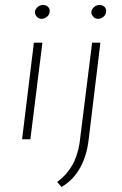

<svg xmlns="http://www.w3.org/2000/svg" viewBox="-20 -555 488 765"><path d="M115 -385H149L101 0H68ZM119 -507Q120 -519 130.5 -527.5Q141 -536 153 -535Q164 -535 171.5 -527.5Q179 -520 178 -509Q177 -496 167 -488Q157 -480 146 -480Q134 -480 126.5 -488.5Q119 -497 119 -507ZM208 170Q244 144 266.5 105.5Q289 67 297 15L347 -385H380L333 3Q325 69 297.5 116.5Q270 164 225 190ZM344 -507Q345 -519 355.5 -527.5Q366 -536 378 -535Q389 -535 396.5 -527.5Q404 -520 403 -509Q402 -496 392 -488Q382 -480 371 -480Q359 -480 351.5 -488.5Q344 -497 344 -507Z"/></svg>

Font: Josefin Sans ExtraLight
Style: Italic
Weight: 250
Italic angle: -7°
Designer: Santiago Orozco
Foundry: Typemade
Version: Version 2.000